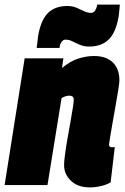

<svg xmlns="http://www.w3.org/2000/svg" viewBox="-36 -803 542 833"><path d="M71 -550H239L233 -508Q269 -538 304 -549Q339 -560 372 -560Q424 -560 453 -532.5Q482 -505 482 -454Q482 -445 477.5 -415.5Q473 -386 466 -347.5Q459 -309 452.5 -271Q446 -233 441.5 -206.5Q437 -180 437 -176Q437 -164 450 -164Q453 -164 456 -164.5Q459 -165 462 -165L444 -12Q428 -2 403 4Q378 10 354 10Q302 10 272 -18.5Q242 -47 242 -87Q242 -102 246 -132.5Q250 -163 256.5 -200Q263 -237 269.5 -273Q276 -309 280 -335.5Q284 -362 284 -370Q284 -388 265 -388Q248 -388 231 -377L170 0H-16ZM123 -595Q125 -609 126.5 -621.5Q128 -634 129 -645Q141 -716 172 -746.5Q203 -777 256 -777Q278 -777 296 -769.5Q314 -762 329 -754.5Q344 -747 359 -747Q370 -747 376.5 -757Q383 -767 385 -778Q385 -778 385.5 -780.5Q386 -783 386 -783H484Q483 -769 481.5 -756.5Q480 -744 479 -733Q467 -662 435.5 -631.5Q404 -601 351 -601Q329 -601 311 -608.5Q293 -616 278.5 -623.5Q264 -631 248 -631Q238 -631 231 -621Q224 -611 223 -600Q223 -600 222.5 -597.5Q222 -595 222 -595Z"/></svg>

Font: Georama Semi Condensed Black
Style: Italic
Weight: 900
Width: 4
Italic angle: -9°
Designer: Jean-Baptiste Levee
Foundry: Production Type
Version: Version 1.000